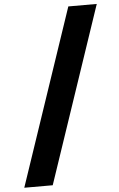

<svg xmlns="http://www.w3.org/2000/svg" viewBox="-66 -877 697 1123"><g transform="rotate(-5 283.0 -316.0)"><path d="M30 201 379 -833H546L197 201Z"/></g></svg>

Font: Be Vietnam Pro Black
Style: Regular
Weight: 900
Designer: Lam Bao, Tony Le, Vietanh Nguyen
Foundry: Yellow Type Foundry
Version: Version 1.002; ttfautohint (v1.8.3)